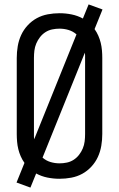

<svg xmlns="http://www.w3.org/2000/svg" viewBox="-20 -803 540 871"><path d="M118 48 55 25 91 -64Q81 -78 74 -94Q67 -110 63 -126.5Q59 -143 57.5 -160.5Q56 -178 56 -195V-540Q56 -567 60.5 -593.5Q65 -620 76 -644Q87 -668 105.5 -688Q124 -708 147 -720.5Q170 -733 196.5 -738Q223 -743 250 -743Q278 -743 305 -737.5Q332 -732 356 -719L382 -783L445 -760L409 -671Q419 -657 426 -641Q433 -625 437 -608.5Q441 -592 442.5 -574.5Q444 -557 444 -540V-195Q444 -168 439.5 -141.5Q435 -115 424 -91Q413 -67 394.5 -47Q376 -27 353 -14.5Q330 -2 303.5 3Q277 8 250 8Q222 8 195 2.5Q168 -3 144 -16ZM135 -171 327 -647Q311 -661 291 -667Q271 -673 250 -673Q233 -673 216.5 -669.5Q200 -666 186 -657Q172 -648 161.5 -634.5Q151 -621 144.5 -605.5Q138 -590 136 -573.5Q134 -557 134 -540V-195Q134 -189 134 -183Q134 -177 135 -171ZM250 -62Q267 -62 283.5 -65.5Q300 -69 314 -78Q328 -87 338.5 -100.5Q349 -114 355.5 -129.5Q362 -145 364 -161.5Q366 -178 366 -195V-540Q366 -546 366 -552Q366 -558 365 -564L173 -88Q189 -74 209 -68Q229 -62 250 -62Z"/></svg>

Font: Iosevka
Style: Regular
Weight: 400
Monospace: yes
Designer: Belleve Invis
Foundry: Belleve Invis
Version: Version 33.2.3; ttfautohint (v1.8.4)